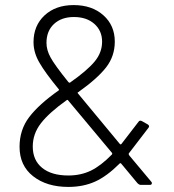

<svg xmlns="http://www.w3.org/2000/svg" viewBox="-20 -728 685 756"><path d="M57 -150Q57 -217 95 -267Q133 -317 211 -372Q214 -374 211 -377Q157 -443 136 -480Q112 -520 112 -562Q112 -627 155.5 -667.5Q199 -708 270 -708Q342 -708 387 -668Q432 -628 432 -564Q432 -507 398 -463Q364 -419 288 -365Q284 -364 287 -360L452 -161Q455 -158 458 -161L525 -248Q530 -256 539 -251L562 -238Q571 -232 564 -224L488 -125Q485 -122 489 -116L576 -12Q578 -10 578 -7Q578 0 570 0H534Q528 0 521 -7L457 -84Q454 -87 451 -84Q401 -34 354.5 -13Q308 8 249 8Q164 8 110.5 -34Q57 -76 57 -150ZM249 -37Q298 -37 337.5 -56Q377 -75 421 -120Q423 -124 421 -126L248 -333Q247 -336 243 -334Q173 -284 141 -242.5Q109 -201 109 -151Q109 -97 146 -67Q183 -37 249 -37ZM179 -502Q195 -472 250 -404Q254 -401 256 -403Q323 -450 352.5 -485.5Q382 -521 382 -564Q382 -607 351.5 -634Q321 -661 271 -661Q222 -661 192.5 -633.5Q163 -606 163 -559Q163 -531 179 -502Z"/></svg>

Font: Barlow GEO Light
Style: Regular
Weight: 300
Designer: Jeremy Tribby
Foundry: Tribby Type
Version: Version 1.408